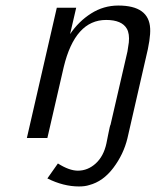

<svg xmlns="http://www.w3.org/2000/svg" viewBox="-20 -498 562 693"><path d="M77 0 185 -470H255L233 -375Q264 -421 309 -449.5Q354 -478 407 -478Q518 -478 522 -395Q524 -359 506 -287L500 -261Q490 -218 470 -130Q450 -42 440 1Q426 59 389 108Q352 157 302 170Q287 175 265 175Q209 175 151 146L189 92Q230 118 261 118Q297 118 325.5 92Q354 66 364 20L371 -15Q377 -46 379 -48L440 -312Q445 -343 445 -345Q448 -376 438 -394Q420 -426 363 -426Q251 -426 210 -256L151 0Z"/></svg>

Font: Coval
Style: ExtraLight Italic
Weight: 200
Foundry: Context Ltd
Version: Version 001.000